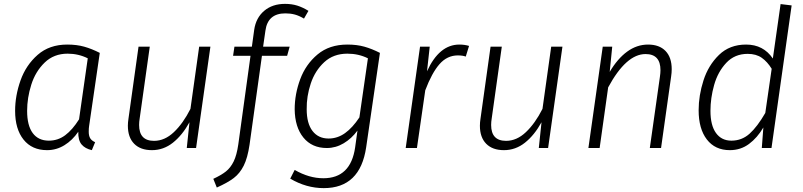

<svg xmlns="http://www.w3.org/2000/svg" viewBox="-20 -764 4143 991"><path d="M495 -491 440 -114Q438 -103 438 -84Q438 -63 445.5 -50.5Q453 -38 471 -30L454 11Q419 3 401 -18.5Q383 -40 384 -84Q354 -40 312.5 -14.5Q271 11 223 11Q145 11 101.5 -43.5Q58 -98 58 -192Q58 -270 86 -349Q114 -428 174.5 -481Q235 -534 327 -534Q376 -534 415 -523Q454 -512 495 -491ZM120 -192Q120 -116 149 -77Q178 -38 232 -38Q279 -38 316.5 -66Q354 -94 388 -148L433 -463Q385 -487 329 -487Q258 -487 210.5 -441Q163 -395 141.5 -327Q120 -259 120 -192Z M640 -115Q640 -132 643 -151L695 -523H753L701 -153Q698 -135 698 -119Q698 -37 775 -37Q830 -37 877.5 -82Q925 -127 963 -202L1008 -523H1066L992 0H944L958 -133Q921 -66 872.5 -27.5Q824 11 764 11Q705 11 672.5 -22Q640 -55 640 -115Z M1350 -606 1338 -523H1475L1462 -476H1332L1268 -17Q1258 51 1238 91Q1218 131 1186.5 155Q1155 179 1099 204L1081 159Q1122 140 1146 121Q1170 102 1186 69.5Q1202 37 1210 -19L1273 -476H1183L1190 -523H1280L1292 -610Q1301 -672 1343.5 -708Q1386 -744 1451 -744Q1486 -744 1514.5 -735Q1543 -726 1572 -708L1549 -668Q1524 -683 1501.5 -689Q1479 -695 1453 -695Q1362 -695 1350 -606Z M1941 -491 1870 -4Q1839 207 1651 207Q1561 207 1478 158L1501 113Q1575 156 1649 156Q1790 156 1813 -3L1825 -90Q1795 -49 1754 -24.5Q1713 0 1667 0Q1590 0 1546 -54Q1502 -108 1501 -200Q1501 -278 1529.5 -355Q1558 -432 1619 -483Q1680 -534 1773 -534Q1822 -534 1861 -523Q1900 -512 1941 -491ZM1563 -200Q1563 -127 1593 -88Q1623 -49 1676 -49Q1722 -49 1761 -77Q1800 -105 1835 -158L1879 -463Q1831 -487 1773 -487Q1701 -487 1653.5 -443Q1606 -399 1584 -333Q1562 -267 1563 -200Z M2401 -527 2384 -472Q2368 -478 2343 -478Q2288 -478 2248.5 -433Q2209 -388 2175 -298L2132 0H2074L2148 -523H2198L2184 -396Q2247 -534 2351 -534Q2378 -534 2401 -527Z M2457 -115Q2457 -132 2460 -151L2512 -523H2570L2518 -153Q2515 -135 2515 -119Q2515 -37 2592 -37Q2647 -37 2694.5 -82Q2742 -127 2780 -202L2825 -523H2883L2809 0H2761L2775 -133Q2738 -66 2689.5 -27.5Q2641 11 2581 11Q2522 11 2489.5 -22Q2457 -55 2457 -115Z M3447 -407Q3447 -389 3444 -369L3392 0H3334L3386 -367Q3389 -387 3389 -402Q3389 -485 3312 -485Q3212 -485 3119 -313L3075 0H3017L3091 -523H3140L3127 -393Q3167 -461 3217 -497.5Q3267 -534 3325 -534Q3383 -534 3415 -501Q3447 -468 3447 -407Z M4066 -736 3962 0H3912L3920 -106Q3889 -53 3846 -21Q3803 11 3747 11Q3671 11 3628.5 -44Q3586 -99 3586 -195Q3586 -271 3611 -349Q3636 -427 3691 -480.5Q3746 -534 3831 -534Q3920 -534 3969 -462L4009 -743ZM3647 -192Q3647 -117 3675.5 -77.5Q3704 -38 3755 -38Q3809 -38 3849 -74Q3889 -110 3930 -181L3963 -409Q3941 -445 3912 -465.5Q3883 -486 3839 -486Q3772 -486 3728.5 -439.5Q3685 -393 3666 -325.5Q3647 -258 3647 -192Z"/></svg>

Font: FiraGO Light
Style: Italic
Weight: 300
Italic angle: -8°
Designer: bBox Type GmbH
Foundry: bBox Type GmbH
Version: Version 1.001